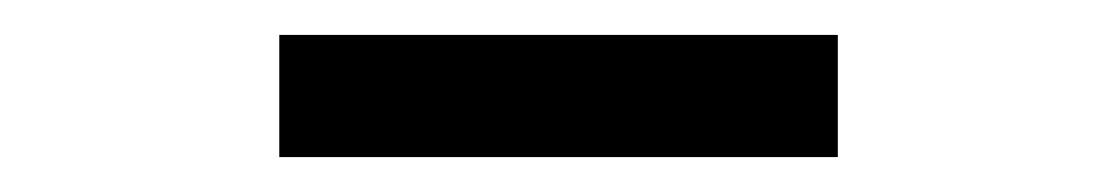

<svg xmlns="http://www.w3.org/2000/svg" viewBox="-20 -385 640 110"><path d="M460 -295V-365H140V-295Z"/></svg>

Font: Tekne LDO Light
Style: Regular
Weight: 300
Monospace: yes
Designer: Alessio Laiso, Mario Rullo, Paolo Rosset
Foundry: Alessio Laiso
Version: Version 1.000;hotconv 1.0.109;makeotfexe 2.5.65596